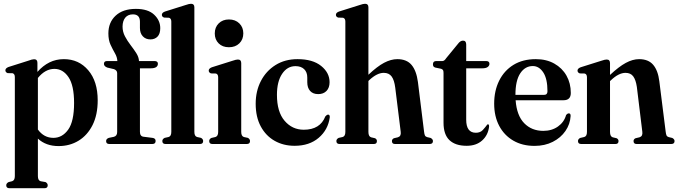

<svg xmlns="http://www.w3.org/2000/svg" viewBox="-20 -762 3590 1016"><path d="M178 -429.5V-381.5Q207 -414.5 241.8 -431.8Q276.5 -449 318 -449Q397 -449 447 -390.2Q497 -331.5 497 -231Q497 -154.5 469.8 -100.2Q442.5 -46 395.8 -17.5Q349 11 290 11Q223 11 180.5 -28.5V170Q180.5 193 195 197L221 201.5Q232.5 208 232.5 218.5Q232.5 234 215.5 234H30Q13 234 13 218.5Q13 208 25.5 201.5L44 197Q58.5 192.5 58.5 170V-354.5Q58.5 -371 46.5 -374.5L20.5 -375Q8.5 -379.5 8.5 -390Q8.5 -401 25 -407.5L129 -440.5Q150 -448.5 160.5 -448.5Q178 -448.5 178 -429.5ZM268 -397.5Q219.5 -397.5 180.5 -349.5V-76.5Q212.5 -32.5 262.5 -32.5Q309.5 -32.5 340.8 -76Q372 -119.5 372 -217Q372 -310 342.5 -353.8Q313 -397.5 268 -397.5Z M720.5 -64.5Q720.5 -41 739 -38.5L786.5 -32.5Q803.5 -30.5 803.5 -16Q803.5 0 786 0H558.5Q541.5 0 541.5 -15.5Q541.5 -27.5 556 -32.5L582.5 -38Q600 -42.5 600 -63.5V-375Q600 -389.5 583.5 -396L547.5 -404.5Q530 -411.5 530 -424Q530 -439 546.5 -439H601Q600 -460 588.2 -480.2Q576.5 -500.5 565 -525.2Q553.5 -550 553.5 -585Q553.5 -643.5 592 -679.2Q630.5 -715 699 -715Q763 -715 795.5 -684.5Q828 -654 828 -613Q828 -583 813.5 -568.2Q799 -553.5 776 -553.5Q751 -553.5 735.8 -569.8Q720.5 -586 720.5 -614V-647Q720.5 -686 683.5 -686Q657.5 -686 643.2 -669Q629 -652 628.5 -621.5Q628.5 -594 641.2 -569.8Q654 -545.5 671 -523.5Q688 -501.5 701.2 -480.8Q714.5 -460 715.5 -439H797Q815.5 -439 815.5 -425Q815.5 -400.5 777.5 -400.5H720.5ZM1008.5 -723.5V-64Q1008.5 -41 1023 -37L1043.5 -32.5Q1055 -26.5 1055 -15.5Q1055 0 1038 0H856Q839 0 839 -15.5Q839 -26.5 851.5 -32.5L872 -37Q886.5 -41 886.5 -64V-648Q886.5 -664.5 874.5 -668L848.5 -669Q836.5 -673 836.5 -683.5Q836.5 -695 853 -701L961 -735Q973 -739 979.2 -740.5Q985.5 -742 991 -742Q1008.5 -742 1008.5 -723.5Z M1191.5 -512Q1157.5 -512 1137 -532.5Q1116.5 -553 1116.5 -585Q1116.5 -617.5 1137.2 -638.2Q1158 -659 1191.5 -659Q1225.5 -659 1246.5 -638.2Q1267.5 -617.5 1267.5 -585.5Q1267.5 -553 1246.5 -532.5Q1225.5 -512 1191.5 -512ZM1256.5 -428V-64Q1256.5 -41.5 1270.5 -37L1291.5 -32.5Q1303 -26.5 1303 -15.5Q1303 0 1286 0H1104Q1087 0 1087 -15.5Q1087 -26.5 1098.5 -32L1120 -37Q1134.5 -41.5 1134.5 -64V-353Q1134.5 -369.5 1122.5 -373L1096.5 -373.5Q1084.5 -378 1084.5 -388.5Q1084.5 -399.5 1101 -406L1209 -440Q1221 -444 1227.2 -445.5Q1233.5 -447 1239 -447Q1256.5 -447 1256.5 -428Z M1724 -327Q1724 -297.5 1707.8 -280.8Q1691.5 -264 1664 -264Q1636 -264 1621 -280.8Q1606 -297.5 1606 -327V-352Q1606 -380 1589.5 -396Q1573 -412 1543.5 -412Q1500 -412 1472.8 -371.2Q1445.5 -330.5 1445.5 -260Q1445.5 -170 1486 -122.8Q1526.5 -75.5 1587.5 -75.5Q1674 -75.5 1701.5 -146Q1709.5 -155.5 1716.5 -155.5Q1726 -155 1725 -141Q1716 -75 1666.5 -32.8Q1617 9.5 1539 9.5Q1479.5 9.5 1433 -17Q1386.5 -43.5 1359.8 -93.2Q1333 -143 1333 -213Q1333 -280 1360.5 -333.2Q1388 -386.5 1438 -417.8Q1488 -449 1554.5 -449Q1635 -449 1679.5 -413Q1724 -377 1724 -327Z M1929.5 -723.5V-366.5Q1976 -410.5 2012.5 -429.8Q2049 -449 2082.5 -449Q2132 -449 2157.8 -418.5Q2183.5 -388 2191.5 -328L2224 -65.5Q2225.5 -52 2228.5 -45.5Q2231.5 -39 2240 -36.5L2259 -32Q2271 -25.5 2271 -15.5Q2271 0 2253.5 0H2070Q2054 0 2054 -15.5Q2054 -25.5 2064.5 -30.5L2085.5 -35.5Q2103.5 -41 2100.5 -64L2071.5 -298Q2066.5 -338 2052.5 -357.2Q2038.5 -376.5 2010.5 -376.5Q1975.5 -376.5 1934.5 -338.5L1929.5 -333.5V-64Q1929.5 -40 1943.5 -35.5L1964.5 -30.5Q1974.5 -25.5 1974.5 -15.5Q1974.5 0 1958.5 0H1777Q1760 0 1760 -15.5Q1760 -26.5 1772.5 -32.5L1793 -37Q1807.5 -41 1807.5 -64V-648Q1807.5 -664.5 1795.5 -668L1769.5 -669Q1757.5 -673 1757.5 -683.5Q1757.5 -695 1774 -701L1882 -735Q1894 -739 1900.2 -740.5Q1906.5 -742 1912 -742Q1929.5 -742 1929.5 -723.5Z M2314.5 -398 2283 -404.5Q2275.5 -407 2273.2 -411.5Q2271 -416 2271 -422Q2271 -439 2289 -439H2321.5Q2331.5 -439 2341 -454L2402.5 -529Q2415.5 -547 2430 -547Q2447 -547 2447 -526.5V-439H2552Q2570 -439 2570 -424.5Q2570 -414.5 2560.8 -407.5Q2551.5 -400.5 2532.5 -400.5H2447V-128.5Q2447 -59.5 2498 -59.5Q2521.5 -59.5 2535 -74.2Q2548.5 -89 2559 -103.5Q2569 -107.5 2568 -91Q2562.5 -46.5 2531.2 -18.5Q2500 9.5 2449.5 9.5Q2390 9.5 2358.5 -20.2Q2327 -50 2327 -112.5V-375.5Q2327 -385 2324.8 -390Q2322.5 -395 2314.5 -398Z M3000.5 -270Q3000.5 -231.5 2961.5 -231.5H2708.5Q2714.5 -150.5 2754 -110Q2793.5 -69.5 2855 -69.5Q2900 -69.5 2932.5 -92.5Q2965 -115.5 2975.5 -153Q2983 -162.5 2990 -162Q3000 -162.5 2999.5 -148Q2997 -105 2972.2 -69Q2947.5 -33 2905.2 -11.5Q2863 10 2808.5 10Q2744 10 2696 -18Q2648 -46 2621.5 -96.2Q2595 -146.5 2595 -213.5Q2595 -282 2621.5 -335.2Q2648 -388.5 2697.2 -418.8Q2746.5 -449 2815.5 -449Q2871.5 -449 2913.2 -425.5Q2955 -402 2977.8 -361.5Q3000.5 -321 3000.5 -270ZM2799.5 -412.5Q2758.5 -412.5 2733 -374Q2707.5 -335.5 2707.5 -260H2859Q2877 -260 2877 -279Q2877 -345 2854.8 -378.8Q2832.5 -412.5 2799.5 -412.5Z M3208 -428V-365.5Q3255 -409.5 3291.5 -429.2Q3328 -449 3362 -449Q3411 -449 3436.5 -419Q3462 -389 3469 -331.5L3502.5 -65.5Q3504 -52 3507 -45.5Q3510 -39 3518.5 -36.5L3537.5 -32Q3549.5 -25.5 3549.5 -15.5Q3549.5 0 3532 0H3348.5Q3332.5 0 3332.5 -15.5Q3332.5 -25.5 3343 -30.5L3364 -35.5Q3382 -41 3379 -64L3350 -302Q3344.5 -339.5 3330.8 -358Q3317 -376.5 3290 -376.5Q3254 -376.5 3213 -337.5L3208 -333V-64Q3208 -40 3222 -35.5L3243 -30.5Q3253 -25.5 3253 -15.5Q3253 0 3237 0H3055.5Q3038.5 0 3038.5 -15.5Q3038.5 -26 3050 -32L3071.5 -37Q3086 -41 3086 -64V-353Q3086 -369.5 3074 -373L3048 -373.5Q3036 -378 3036 -388.5Q3036 -399.5 3052.5 -406L3160.5 -440Q3172.5 -444 3178.8 -445.5Q3185 -447 3190.5 -447Q3208 -447 3208 -428Z"/></svg>

Font: Fraunces 144pt Soft SemiBold
Style: Regular
Weight: 600
Version: Version 1.000;[b76b70a41]